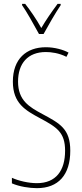

<svg xmlns="http://www.w3.org/2000/svg" viewBox="-20 -970 429 1000"><path d="M183 -793H207C233 -840 267 -900 296 -943V-950H280C246 -904 221 -868 195 -824C171 -868 137 -917 111 -950H95V-943C117 -912 156 -843 183 -793ZM346 -185C346 -299 292 -327 201 -376C132 -413 74 -447 74 -545C74 -640 125 -699 219 -699C246 -699 287 -694 326 -674L337 -696C310 -711 264 -724 219 -724C117 -724 47 -663 47 -545C47 -431 113 -395 189 -354C277 -307 319 -280 319 -185C319 -82 272 -16 172 -16C129 -16 77 -28 42 -44V-15C81 2 134 10 172 10C284 10 346 -59 346 -185Z"/></svg>

Font: Noto Sans Devanagari ExtraCondensed Thin
Style: Regular
Weight: 100
Width: 2
Designer: Jelle Bosma - Monotype Design Team
Foundry: Monotype Imaging Inc.
Version: Version 2.004